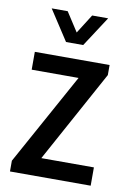

<svg xmlns="http://www.w3.org/2000/svg" viewBox="-83 -775 563 827"><g transform="rotate(10 198.5 -361.5)"><path d="M20 0V-47L241 -448H36V-526H363V-482L143 -80H373V0ZM75 -723H145L220 -607L178 -606L252 -723H322L236 -591H161Z"/></g></svg>

Font: Archivo Condensed Medium
Style: Regular
Weight: 500
Width: 3
Designer: Hector Gatti
Foundry: Omnibus-Type
Version: Version 2.001